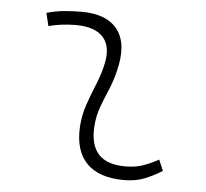

<svg xmlns="http://www.w3.org/2000/svg" viewBox="-44 -573 674 629"><g transform="rotate(5 293.0 -258.5)"><path d="M495.1 -66.9 510.3 -31.2Q483.4 -14.2 453.9 -2.2Q424.3 9.8 385.7 9.8Q303.2 9.8 262.7 -31.7Q222.2 -73.2 227.1 -153.3Q229.5 -189.9 241.2 -224.4Q252.9 -258.8 266.6 -291.5Q280.3 -324.2 287.6 -355Q303.7 -417.5 276.6 -450Q249.5 -482.4 184.6 -482.4Q138.2 -482.4 95.2 -471.2L85 -513.7Q113.8 -522 142.6 -524.7Q171.4 -527.3 200.2 -527.3Q283.2 -527.3 318.6 -480.7Q354 -434.1 332 -345.2Q323.7 -310.5 310.8 -280.5Q297.9 -250.5 287.1 -221.2Q276.4 -191.9 273.9 -157.7Q265.6 -35.2 385.3 -35.2Q416 -35.2 439.5 -42.5Q462.9 -49.8 495.1 -66.9Z"/></g></svg>

Font: Cascadia Mono ExtraLight
Style: Italic
Weight: 200
Italic angle: -10°
Monospace: yes
Designer: Aaron Bell
Foundry: Saja Typeworks
Version: Version 2404.023; ttfautohint (v1.8.4)